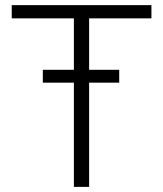

<svg xmlns="http://www.w3.org/2000/svg" viewBox="-20 -731 637 751"><path d="M446.3 -458V-407.7H328.6V0H269V-407.7H147.5V-458H269V-659.2H25.9V-710.9H572.3V-659.2H328.6V-458Z"/></svg>

Font: Vazirmatn FD ExtraLight
Style: Regular
Weight: 200
Designer: Saber Rastikerdar
Foundry: Saber Rastikerdar
Version: Version 33.003